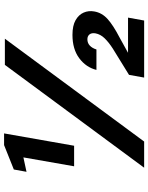

<svg xmlns="http://www.w3.org/2000/svg" viewBox="90 -834 744 965"><g transform="rotate(-90 462.5 -352.0)"><path d="M108.7 -352 153.4 -606.9 81 -591.3 92.6 -655 215.3 -704H274L212 -352ZM101.6 0 618.5 -700H750L233.1 0ZM554.6 0 568.3 -76.1 700.4 -157.6Q732.2 -178.1 752.1 -198.7Q772 -219.3 776.9 -244.5Q780.1 -264.1 771.5 -274.7Q762.9 -285.3 746.9 -285.3Q728.5 -285.3 715.5 -273.3Q702.5 -261.3 695.9 -239.8H593.1Q605.9 -291.7 651.6 -326Q697.3 -360.3 769.3 -360.3Q815.5 -360.3 842.9 -344.7Q870.4 -329 881.2 -304.1Q892 -279.2 887 -251Q880.5 -212.3 849.1 -183.9Q817.6 -155.4 755.8 -123.4L679.1 -81H856L841.3 0Z"/></g></svg>

Font: DM Sans 9pt
Style: Italic
Weight: 400
Italic angle: -10°
Designer: Colophon Foundry, Jonny Pinhorn
Foundry: Colophon Foundry
Version: Version 4.004